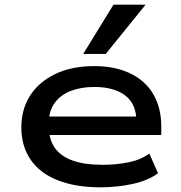

<svg xmlns="http://www.w3.org/2000/svg" viewBox="-20 -790 771 819"><path d="M408 9Q303 9 226.5 -21Q150 -51 110.5 -109Q71 -167 71 -247Q71 -323 108 -381.5Q145 -440 215 -474Q285 -508 382 -508Q471 -508 535.5 -477Q600 -446 634 -388Q668 -330 668 -249V-214H163V-293H586L562 -271Q562 -346 514.5 -382.5Q467 -419 383 -419Q325 -419 281.5 -402Q238 -385 213 -350.5Q188 -316 188 -265V-252Q188 -197 213 -160.5Q238 -124 289 -105.5Q340 -87 417 -87Q476 -87 528 -97.5Q580 -108 617 -135L654 -51Q612 -20 546.5 -5.5Q481 9 408 9ZM335 -560 464 -770H601L431 -560Z"/></svg>

Font: Nunito Sans 7pt Expanded SemiBold
Style: Regular
Weight: 600
Width: 7
Designer: Vernon Adams
Foundry: Vernon Adams
Version: Version 3.101;gftools[0.9.27]